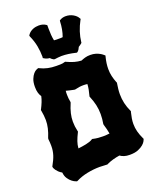

<svg xmlns="http://www.w3.org/2000/svg" viewBox="-176 -1061 965 1187"><g transform="rotate(-20 306.5 -467.0)"><path d="M597.2 -80.1 595.2 -75.2Q595.2 -74.7 590.6 -65.4Q585.9 -56.2 573.5 -45.2Q561 -34.2 539.3 -25.1Q517.6 -16.1 483.9 -16.1Q461.9 -16.1 446.8 -21.2Q431.6 -26.4 420.9 -34.2Q398.4 -30.8 376.7 -24.7Q355 -18.6 334 -8.8L331.1 -6.8L328.1 -7.8Q315.9 -7.8 304.9 -8.8Q293.9 -9.8 282.2 -9.8Q242.7 -9.8 200.9 -1.5Q159.2 6.8 126 23.9L121.1 25.9L117.2 24.9Q118.7 25.4 109.9 22Q101.1 18.6 89.4 9.5Q77.6 0.5 66.7 -15.4Q55.7 -31.2 53.2 -56.2Q40 -63.5 31.5 -72Q22.9 -80.6 17.8 -87.9Q12.7 -95.2 10.7 -100.3Q8.8 -105.5 8.8 -106L7.8 -110.8L9.8 -115.2Q19 -131.8 25.9 -146.5Q32.7 -161.1 37.1 -175Q41.5 -189 43.7 -203.4Q45.9 -217.8 45.9 -234.9Q45.9 -254.9 43 -279.8L43.9 -286.1Q56.6 -316.9 62.7 -343.3Q68.8 -369.6 68.8 -396Q68.8 -411.1 66.9 -427Q64.9 -442.9 62 -460L61 -464.8L63 -467.8Q74.2 -489.7 81.5 -508.1Q88.9 -526.4 92.8 -544.9Q85.4 -554.7 80.3 -571Q75.2 -587.4 75.2 -610.8Q75.2 -642.1 83.3 -661.9Q91.3 -681.6 101.3 -692.9Q111.3 -704.1 119.6 -708Q127.9 -711.9 128.9 -711.9L133.8 -713.9L138.2 -711.9Q163.6 -699.2 189.5 -693.6Q215.3 -688 244.1 -688Q255.9 -688 271.5 -688.2Q287.1 -688.5 299.8 -692.9L304.2 -693.8L308.1 -691.9Q334.5 -679.7 356.9 -673.3Q379.4 -667 401.9 -666Q414.1 -671.4 429.2 -675.8Q444.3 -680.2 463.9 -680.2Q483.4 -680.2 498.5 -675.5Q513.7 -670.9 524.2 -665Q534.7 -659.2 540.3 -654.3Q545.9 -649.4 546.9 -648.9L551.8 -644L549.8 -638.2Q544.4 -616.7 541.7 -597.4Q539.1 -578.1 539.1 -560.1Q539.1 -535.6 544.2 -512.9Q549.3 -490.2 559.1 -465.8L561 -462.9L560.1 -459Q557.1 -440.4 555.2 -423.6Q553.2 -406.7 553.2 -390.1Q553.2 -358.4 559.8 -329.3Q566.4 -300.3 580.1 -271L582 -268.1L580.1 -263.2Q574.7 -241.7 571.8 -223.4Q568.8 -205.1 568.8 -188Q568.8 -162.1 575.2 -137.5Q581.5 -112.8 595.2 -84ZM250 -445.8 249 -442.9Q234.9 -409.7 228.5 -382.6Q222.2 -355.5 222.2 -329.1Q222.2 -313.5 224.1 -297.9Q226.1 -282.2 230 -265.1L231 -261.2L229 -256.8Q214.8 -228.5 207.3 -206.8Q199.7 -185.1 198.2 -162.1Q210 -163.6 223.6 -165.5Q237.3 -167.5 250.2 -170.2Q263.2 -172.9 274.7 -176.8Q286.1 -180.7 293.9 -186L297.9 -188L301.8 -187Q318.8 -183.1 335.2 -181.6Q351.6 -180.2 367.2 -180.2Q388.7 -180.2 410.2 -183.1Q407.7 -197.3 404.1 -212.6Q400.4 -228 395 -245.1L394 -251Q399.9 -283.7 399.9 -314.9Q399.9 -346.7 393.3 -375.7Q386.7 -404.8 374 -435.1L372.1 -439L373 -443.8Q378.4 -462.9 381.8 -481Q385.3 -499 386.2 -517.1Q379.4 -518.1 372.8 -518.6Q366.2 -519 359.9 -519Q346.2 -519 332.5 -517.1Q318.8 -515.1 303.2 -511.2L295.9 -512.2Q281.7 -514.6 270 -517.8Q258.3 -521 246.1 -523.9Q245.1 -516.6 245.1 -509.8Q245.1 -502.9 245.1 -496.1Q245.1 -485.4 246.3 -474.1Q247.6 -462.9 250 -450.2ZM484.9 -909.7 481.9 -904.8Q463.9 -871.6 453.4 -839.1Q442.9 -806.6 439 -772.5V-769.5L436 -766.6Q426.8 -758.3 415 -751.5Q408.2 -734.4 397 -724.6L392.1 -721.7L386.7 -722.7Q362.8 -728.5 340.1 -731.7Q317.4 -734.9 294.9 -734.9Q283.7 -734.9 272 -733.4Q260.3 -731.9 249 -730.5L241.7 -732.4Q231 -738.3 222.7 -747.6Q203.1 -749 188 -758.8L181.6 -762.7L183.1 -768.6Q183.1 -805.7 176.3 -841.8Q169.4 -877.9 152.8 -914.6L150.9 -920.9L153.8 -925.8Q160.2 -935.5 168.9 -942.1Q177.7 -948.7 187.7 -952.9Q197.8 -957 207.8 -958.7Q217.8 -960.4 227.1 -960.4Q254.9 -960.4 273.9 -946.8L277.8 -943.8V-920.9Q277.8 -899.4 279.3 -879.9Q280.8 -860.4 284.7 -841.8Q292.5 -840.8 300 -840.8Q307.6 -840.8 315.9 -840.8Q322.8 -840.8 329.3 -840.8Q335.9 -840.8 341.8 -841.8Q350.1 -864.3 354.5 -888.7Q358.9 -913.1 359.9 -938.5L360.8 -944.8L365.7 -947.8Q381.8 -957.5 402.8 -957.5Q428.7 -957.5 450.7 -945.1Q472.7 -932.6 481.9 -914.6Z"/></g></svg>

Font: Hanalei Fill
Style: Regular
Weight: 400
Version: Version 1.000